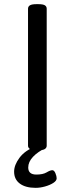

<svg xmlns="http://www.w3.org/2000/svg" viewBox="-20 -722 360 925"><path d="M156 2Q134 2 124.5 -4Q115 -10 115 -20V-680Q115 -691 124.5 -696.5Q134 -702 156 -702H164Q187 -702 196 -696.5Q205 -691 205 -680V-20Q205 -10 196 -4Q187 2 164 2ZM152 183Q103 183 75.5 162.5Q48 142 48 105Q48 73 74 38Q100 3 152 -17L202 -10Q162 9 139 33.5Q116 58 116 85Q116 119 155 119Q187 119 204.5 108.5Q222 98 232 98Q241 98 247 112.5Q253 127 253 137Q253 149 236.5 159.5Q220 170 196.5 176.5Q173 183 152 183Z"/></svg>

Font: Asap Expanded
Style: Regular
Weight: 400
Width: 7
Designer: Pablo Cosgaya
Foundry: Omnibus-Type
Version: Version 3.001; ttfautohint (v1.8.4.7-5d5b)